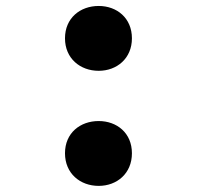

<svg xmlns="http://www.w3.org/2000/svg" viewBox="-20 -608 660 644"><path d="M311 15.5C372 15.5 422.5 -26 422.5 -94C422.5 -162 372 -202 311 -202C249 -202 198 -162 198 -94C198 -26 249 15.5 311 15.5ZM198 -479.5C198 -412 249 -370.5 311 -370.5C372 -370.5 422.5 -412 422.5 -479.5C422.5 -547.5 372 -588 311 -588C249 -588 198 -547.5 198 -479.5Z"/></svg>

Font: Monaspace Argon
Style: Bold
Weight: 700
Designer: Riley Cran & the Lettermatic Team
Foundry: Lettermatic
Version: Version 1.000 (Monaspace Argon)